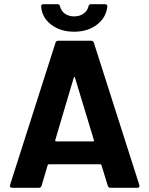

<svg xmlns="http://www.w3.org/2000/svg" viewBox="-20 -894 711 914"><path d="M493 -10 463 -108Q461 -112 458 -112H212Q209 -112 207 -108L178 -10Q175 0 165 0H38Q32 0 29 -3.5Q26 -7 28 -14L244 -690Q247 -700 257 -700H414Q424 -700 427 -690L643 -14Q644 -12 644 -9Q644 0 633 0H506Q496 0 493 -10ZM247 -221H423Q429 -221 427 -227L337 -524Q336 -528 334 -527.5Q332 -527 331 -524L243 -227Q242 -221 247 -221ZM176 -862V-864Q176 -874 187 -874H254Q264 -874 266 -863Q271 -842 289 -829Q307 -816 333 -816Q359 -816 377.5 -829Q396 -842 401 -863Q403 -874 413 -874H479Q491 -874 491 -864Q486 -811 442 -777Q398 -743 333 -743Q268 -743 224 -776.5Q180 -810 176 -862Z"/></svg>

Font: Amber EN
Style: Bold
Weight: 700
Designer: Jeremy Tribby
Foundry: Tribby Type
Version: Version 1.408 November 24, 2021